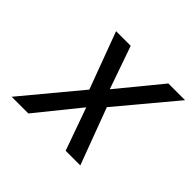

<svg xmlns="http://www.w3.org/2000/svg" viewBox="-124 -648 797 797"><g transform="rotate(45 274.0 -249.5)"><path d="M229 -499 295 -310 450 -499H548L339 -249L432 0H346L279 -188L127 0H29L236 -249L143 -499Z"/></g></svg>

Font: Panefresco 500wt
Style: Italic
Weight: 700
Foundry: Campivisivi & Chank Co
Version: Version 1.000